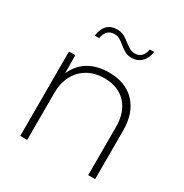

<svg xmlns="http://www.w3.org/2000/svg" viewBox="-164 -834 922 962"><g transform="rotate(30 297.0 -352.5)"><path d="M518.6 0H478.5V-277.3Q478.5 -363.3 432.9 -412.4Q387.2 -461.4 307.1 -461.4Q252.4 -461.4 211.7 -438Q170.9 -414.6 148.2 -371.8Q125.5 -329.1 125.5 -271V0H85.4V-488.3H122.1L123 -383.8Q147.5 -439.9 196 -469Q244.6 -498 312.5 -498Q409.2 -498 463.9 -440.2Q518.6 -382.3 518.6 -280.3ZM456.1 -699.7Q450.7 -661.1 428.5 -639.2Q406.2 -617.2 372.6 -617.2Q349.6 -617.2 333 -626.5Q316.4 -635.7 299.3 -649.9Q286.1 -661.1 272.2 -669.7Q258.3 -678.2 239.7 -678.2Q192.9 -678.2 182.6 -622.1H157.2Q169.4 -705.1 239.7 -705.1Q265.6 -705.1 283.2 -694.6Q300.8 -684.1 315.4 -672.4Q329.1 -661.6 343 -653.1Q356.9 -644.5 375 -644.5Q420.9 -644.5 431.2 -699.7Z"/></g></svg>

Font: Kumbh Sans ExtraLight
Style: Regular
Weight: 250
Version: Version 1.005